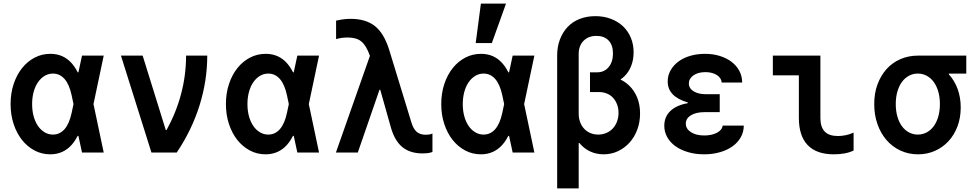

<svg xmlns="http://www.w3.org/2000/svg" viewBox="-20 -850 5440 1070"><path d="M397 -305V-235L379 -320Q366 -380 339.6 -410Q313.1 -440 275 -440Q249.9 -440 228.4 -427Q207 -414 191.5 -391.5Q176 -369 167.5 -337.8Q159 -306.6 159 -269.8Q159 -233 167.5 -202Q176 -171 191.5 -148.3Q207 -125.7 228.5 -112.8Q249.9 -100 275 -100Q313.1 -100 339.6 -130Q366 -160 379 -220ZM451 -210Q428 -98 380.5 -44Q333 10 260 10Q212.5 10 172.3 -11.5Q132 -33 102.4 -70.3Q72.8 -107.7 55.9 -159Q39 -210.3 39 -270Q39 -330 56 -381.5Q73 -433 103 -470.5Q133 -508 173.3 -529Q213.5 -550 261 -550Q334 -550 381 -496Q428 -442 451 -330L463 -270ZM403 -447H417L437 -540H558L501 -270L558 0H437L417 -93H403L422 -270Z M824 0H965Q1049 -125 1092 -262.5Q1135 -400 1135 -540H1017Q1017 -432 989.5 -327.5Q962 -223 908 -125H904L775 -540H654Z M1597 -305V-235L1579 -320Q1566 -380 1539.6 -410Q1513.1 -440 1475 -440Q1449.9 -440 1428.4 -427Q1407 -414 1391.5 -391.5Q1376 -369 1367.5 -337.8Q1359 -306.6 1359 -269.8Q1359 -233 1367.5 -202Q1376 -171 1391.5 -148.3Q1407 -125.7 1428.5 -112.8Q1449.9 -100 1475 -100Q1513.1 -100 1539.6 -130Q1566 -160 1579 -220ZM1651 -210Q1628 -98 1580.5 -44Q1533 10 1460 10Q1412.5 10 1372.3 -11.5Q1332 -33 1302.4 -70.3Q1272.8 -107.7 1255.9 -159Q1239 -210.3 1239 -270Q1239 -330 1256 -381.5Q1273 -433 1303 -470.5Q1333 -508 1373.3 -529Q1413.5 -550 1461 -550Q1534 -550 1581 -496Q1628 -442 1651 -330L1663 -270ZM1603 -447H1617L1637 -540H1758L1701 -270L1758 0H1637L1617 -93H1603L1622 -270Z M1852 0H1974L2095 -350H2099L2158 -141Q2179 -66 2222 -30.5Q2265 5 2336 5Q2350 5 2363 3.5Q2376 2 2390 -3V-106Q2382 -102 2372.5 -100.5Q2363 -99 2353 -99Q2321 -99 2302 -115.5Q2283 -132 2272 -170L2149 -572Q2120 -665 2069 -705Q2018 -745 1934 -745Q1914 -745 1894.5 -742.5Q1875 -740 1853 -735V-632Q1870 -637 1885.5 -639Q1901 -641 1918 -641Q1966 -641 1993 -619.5Q2020 -598 2040 -543L2064 -477L2054 -574Z M2797 -305V-235L2779 -320Q2766 -380 2739.6 -410Q2713.1 -440 2675 -440Q2649.9 -440 2628.4 -427Q2607 -414 2591.5 -391.5Q2576 -369 2567.5 -337.8Q2559 -306.6 2559 -269.8Q2559 -233 2567.5 -202Q2576 -171 2591.5 -148.3Q2607 -125.7 2628.5 -112.8Q2649.9 -100 2675 -100Q2713.1 -100 2739.6 -130Q2766 -160 2779 -220ZM2851 -210Q2828 -98 2780.5 -44Q2733 10 2660 10Q2612.5 10 2572.3 -11.5Q2532 -33 2502.4 -70.3Q2472.8 -107.7 2455.9 -159Q2439 -210.3 2439 -270Q2439 -330 2456 -381.5Q2473 -433 2503 -470.5Q2533 -508 2573.3 -529Q2613.5 -550 2661 -550Q2734 -550 2781 -496Q2828 -442 2851 -330L2863 -270ZM2803 -447H2817L2837 -540H2958L2901 -270L2958 0H2837L2817 -93H2803L2822 -270ZM2800 -830H2660L2631 -610H2721Z M3205 -216V-550Q3205 -595 3232 -622.5Q3259 -650 3304 -650Q3347 -650 3371.5 -624.5Q3396 -599 3396 -552Q3396 -505 3372 -476Q3348 -447 3308 -447H3268V-337H3318Q3342 -337 3362.5 -328.5Q3383 -320 3397 -304.5Q3411 -289 3419 -267.5Q3427 -246 3427 -221Q3427 -195 3418.5 -172.5Q3410 -150 3395 -134Q3380 -118 3359 -109Q3338 -100 3314 -100Q3290 -100 3270 -108.5Q3250 -117 3235.5 -132.5Q3221 -148 3213 -169.5Q3205 -191 3205 -216ZM3205 -53H3268L3159 -216Q3159 -164 3172.5 -122Q3186 -80 3211 -50.5Q3236 -21 3270 -5.5Q3304 10 3344 10Q3387 10 3424 -7.5Q3461 -25 3488.5 -55.5Q3516 -86 3531.5 -127.5Q3547 -169 3547 -218Q3547 -266 3531.5 -305Q3516 -344 3487.5 -372Q3459 -400 3419 -415Q3379 -430 3330 -430V-375Q3370 -375 3403.5 -388.5Q3437 -402 3461 -426Q3485 -450 3498 -484Q3511 -518 3511 -559Q3511 -603 3495.5 -640Q3480 -677 3452 -703.5Q3424 -730 3384.5 -745Q3345 -760 3298 -760Q3250 -760 3210.5 -744.5Q3171 -729 3143.5 -700Q3116 -671 3100.5 -630.5Q3085 -590 3085 -540V200H3205Z M4002 -390H4116Q4116 -425 4100.5 -454.5Q4085 -484 4057.5 -505Q4030 -526 3992 -538Q3954 -550 3909 -550Q3864 -550 3825.5 -538.5Q3787 -527 3759.5 -506Q3732 -485 3716.5 -457Q3701 -429 3701 -396Q3701 -354 3728.5 -325Q3756 -296 3813 -279V-275Q3750 -264 3716 -231.5Q3682 -199 3682 -149Q3682 -115 3698.5 -85.5Q3715 -56 3744.5 -35Q3774 -14 3815 -2Q3856 10 3904 10Q3952 10 3993 -2Q4034 -14 4063 -35Q4092 -56 4108.5 -85.5Q4125 -115 4125 -150H4007Q4005 -126 3976 -110.5Q3947 -95 3905 -95Q3859 -95 3830.5 -113.5Q3802 -132 3802 -161Q3802 -190 3830.5 -207.5Q3859 -225 3906 -225H3991V-325H3914Q3871 -325 3845 -341.5Q3819 -358 3819 -385Q3819 -412 3844.5 -430Q3870 -448 3911 -448Q3949 -448 3974.5 -432Q4000 -416 4002 -390Z M4552 -193Q4552 -142 4576 -117Q4600 -92 4650 -92Q4671 -92 4693 -96.5Q4715 -101 4737 -111V-11Q4714 0 4686 5Q4658 10 4627 10Q4530 10 4481 -41.5Q4432 -93 4432 -193V-430H4287V-540H4552Z M5095 -100Q5068 -100 5045 -112.5Q5022 -125 5005.8 -147.5Q4989.6 -170.1 4980.8 -201.3Q4972 -232.4 4972 -270Q4972 -307.6 4980.8 -338.7Q4989.6 -369.9 5005.8 -392.5Q5022 -415 5044.8 -427.5Q5067.5 -440 5095 -440Q5122 -440 5145 -427.5Q5168 -415 5184.2 -392.5Q5200.4 -369.9 5209.2 -338.7Q5218 -307.6 5218 -270Q5218 -232.4 5209.2 -201.3Q5200.4 -170.1 5184.2 -147.5Q5168 -125 5145 -112.5Q5122 -100 5095 -100ZM5095.7 10Q5147.3 10 5190.6 -9.3Q5234 -28.6 5266 -63.3Q5298 -98 5316 -145.9Q5334 -193.9 5334 -251Q5334 -307.4 5316.5 -354.8Q5298.9 -402.1 5267 -436.6Q5235 -471 5191.5 -490.5Q5148 -510 5095 -510L5268 -426V-440H5365V-540H5094.9Q5043 -540 4998 -520.5Q4953 -501 4920.9 -465.3Q4888.8 -429.7 4870.4 -380.3Q4852 -331 4852 -270.2Q4852 -209.4 4870 -158.2Q4888 -107 4920.4 -69.5Q4952.8 -32.1 4997.9 -11Q5043 10 5095.7 10Z"/></svg>

Font: CommitMonoV143 ExtLt
Style: Regular
Weight: 200
Monospace: yes
Designer: Eigil Nikolajsen
Foundry: Eigil Nikolajsen
Version: Version 1.143